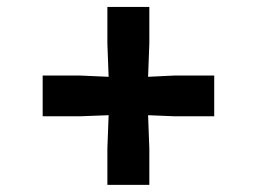

<svg xmlns="http://www.w3.org/2000/svg" viewBox="-20 -648 722 540"><path d="M282 -128V-230L285.5 -324L206 -321H100V-435.5H206L285.5 -432L282 -526V-628.5H400V-526L396.5 -432L470 -435.5H582.5V-321H470L396.5 -324L400 -230V-128Z"/></svg>

Font: Koeln Type Sans
Style: Bold
Weight: 700
Designer: Eben Sorkin
Foundry: Eben Sorkin
Version: Version 2.001